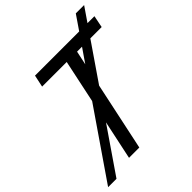

<svg xmlns="http://www.w3.org/2000/svg" viewBox="-280 -934 1100 1100"><g transform="rotate(-45 270.5 -383.5)"><path d="M-49.8 34.2 234.4 -379.4 289.6 -640.6H90.3L106 -713.9H463.9L523.4 -800.8H590.8L531.2 -713.9H587.4L572.8 -640.6H481L325.2 -413.6L237.3 0H153.8L204.1 -236.8L18.1 34.2ZM373.5 -640.6 355.5 -556.2 413.6 -640.6Z"/></g></svg>

Font: Open Sans
Style: Italic
Weight: 400
Italic angle: -12°
Designer: Monotype Design Team
Foundry: Monotype Imaging Inc.
Version: Version 3.000; ttfautohint (v1.8.4)